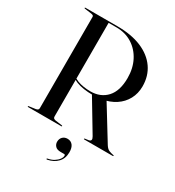

<svg xmlns="http://www.w3.org/2000/svg" viewBox="-214 -826 1070 1172"><g transform="rotate(30 320.5 -240.0)"><path d="M582 -458.5Q582 -408 560 -367.5Q538 -327 498.5 -301Q459 -275 404.5 -265.5Q395.5 -264 386 -262.8Q376.5 -261.5 366.5 -261.2Q356.5 -261 346 -261Q310.5 -261 280.8 -265.5Q251 -270 227.2 -279.5Q203.5 -289 185 -304L189 -311Q207 -296.5 228.5 -288.2Q250 -280 273.5 -276.5Q297 -273 320.5 -273Q392 -273 434.8 -319.5Q477.5 -366 477.5 -457Q477.5 -525 450.2 -577.8Q423 -630.5 374.8 -660.8Q326.5 -691 264 -691H208.5V-31Q208.5 -22.5 212.8 -18.8Q217 -15 226 -13L273 -6.5Q275.5 -6 276.8 -5.2Q278 -4.5 278 -3Q278 0 273.5 0H40.5Q38.5 0 37.2 -1Q36 -2 36 -3Q36 -6 41 -6.5L87.5 -13Q97 -15 101.2 -18.8Q105.5 -22.5 105.5 -31V-673.5Q105.5 -679.5 101.2 -682.5Q97 -685.5 87.5 -687L41 -693.5Q36 -694 36 -697Q36 -698.5 37.2 -699.2Q38.5 -700 40.5 -700H263.5Q365 -700 435.8 -670Q506.5 -640 544.2 -585.8Q582 -531.5 582 -458.5ZM335 -268 431.5 -279.5 578 -41Q590.5 -21.5 604.8 -15.5Q619 -9.5 636 -6.5Q638.5 -6 639.8 -5.2Q641 -4.5 641 -3Q641 -2 640 -1Q639 0 636.5 0H436.5Q432 0 432 -3Q432 -4.5 433.2 -5Q434.5 -5.5 437.5 -6.5L463 -10Q474.5 -13 476.5 -20.8Q478.5 -28.5 470 -43ZM349 138Q323 138 311 125Q299 112 299 94.5Q299 73.5 312 60.2Q325 47 346 47Q369.5 47 383 64Q396.5 81 396.5 113Q396.5 157 370.5 184.2Q344.5 211.5 301 220Q298.5 220.5 297.2 220Q296 219.5 295.5 218Q295 216.5 295.8 215.2Q296.5 214 298.5 213.5Q324 209 342.5 197.5Q361 186 371 172Q381 158 381 146.5Q381 138 373.5 138Z"/></g></svg>

Font: Fraunces 120pt
Style: Regular
Weight: 400
Version: Version 1.000;[b76b70a41]